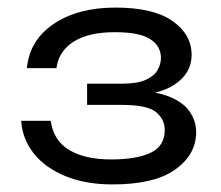

<svg xmlns="http://www.w3.org/2000/svg" viewBox="-20 -887 583 507"><path d="M51 -707Q58 -781 122 -824Q186 -867 285 -867Q385 -867 435.5 -831.5Q486 -796 486 -742Q486 -694 441.5 -664Q397 -634 308 -634V-648Q380 -649 421 -634Q462 -619 480 -593.5Q498 -568 498 -538Q498 -479 443 -439.5Q388 -400 277 -400Q206 -400 152.5 -422Q99 -444 69 -482Q39 -520 36 -568H114Q121 -516 162.5 -491Q204 -466 274 -466Q340 -466 377.5 -483.5Q415 -501 415 -544Q415 -572 392 -591Q369 -610 302 -610H210V-666H302Q342 -666 364.5 -676Q387 -686 396 -702Q405 -718 405 -734Q405 -765 377 -783.5Q349 -802 283 -802Q214 -802 174.5 -777Q135 -752 129 -707Z"/></svg>

Font: Unbounded Light
Style: Regular
Weight: 300
Designer: Luke Prowse, Jean-Baptiste Morizot, Fátima Lázaro, Florian Runge
Foundry: NaN
Version: Version 1.700